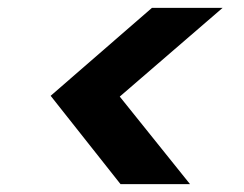

<svg xmlns="http://www.w3.org/2000/svg" viewBox="-20 -594 622 489"><path d="M547 -574 285 -348 464 -125H287L109 -350L367 -574Z"/></svg>

Font: DM Sans ExtraBold
Style: Italic
Weight: 800
Italic angle: -10°
Designer: Colophon Foundry, Jonny Pinhorn
Foundry: Colophon Foundry
Version: Version 4.004;gftools[0.9.30]